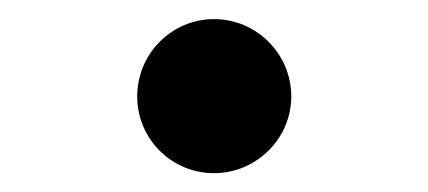

<svg xmlns="http://www.w3.org/2000/svg" viewBox="-20 -452 457 205"><path d="M126.5 -349.1C126.5 -303.7 163.1 -267.1 208.5 -267.1C253.4 -267.1 291 -303.7 291 -349.1C291 -394.5 253.9 -431.6 208.5 -431.6C163.1 -431.6 126.5 -394.5 126.5 -349.1Z"/></svg>

Font: Atomic Age
Style: Regular
Weight: 400
Designer: James Grieshaber
Foundry: James Grieshaber
Version: Version 1.002